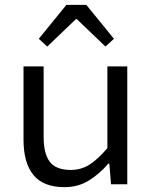

<svg xmlns="http://www.w3.org/2000/svg" viewBox="-20 -760 640 792"><path d="M246 12Q159 12 118 -38Q77 -88 77 -184V-486H160V-195Q160 -126 185.5 -92.5Q211 -59 272 -59Q314 -59 348.5 -80.5Q383 -102 423 -149V-486H505V0H438L431 -85H427Q390 -42 346 -15Q302 12 246 12ZM175 -568 140 -600 254 -740H336L450 -600L415 -568L297 -681H293Z"/></svg>

Font: SauceCodePro NFM
Style: Regular
Weight: 400
Monospace: yes
Designer: Paul D. Hunt, Teo Tuominen
Foundry: Adobe
Version: Version 2.042;hotconv 1.1.0;makeotfexe 2.6.0;Nerd Fonts 3.3.